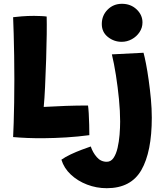

<svg xmlns="http://www.w3.org/2000/svg" viewBox="-20 -733 866 1010"><path d="M49 -12Q50.5 -39.5 52 -86.8Q53.5 -134 54.5 -193.2Q55.5 -252.5 55.5 -315.5Q55.5 -378.5 54.5 -440.2Q53.5 -502 52 -554.5Q50.5 -607 49 -642.5Q63 -644.5 94.2 -647Q125.5 -649.5 159 -649.5Q175 -649.5 196.2 -648.5Q217.5 -647.5 225.5 -646Q226.5 -611.5 225.8 -552.8Q225 -494 222.8 -421.8Q220.5 -349.5 217 -275Q215.5 -245.5 213.8 -217.8Q212 -190 210 -170.5Q269 -174 326.5 -176Q384 -178 443 -178Q445 -165 446.8 -136.8Q448.5 -108.5 449.2 -77Q450 -45.5 450 -22Q390 -14 328.8 -10.2Q267.5 -6.5 212.5 -6Q167 -5.5 124.8 -7.2Q82.5 -9 49 -12ZM621.5 -713Q667.5 -713 698.5 -683.8Q729.5 -654.5 729.5 -615Q729.5 -587 714 -563.8Q698.5 -540.5 673.5 -526.8Q648.5 -513 620 -513Q579.5 -513 547.5 -538.5Q515.5 -564 515.5 -606.5Q515.5 -651.5 546 -682.2Q576.5 -713 621.5 -713ZM778.5 -114Q778.5 65.5 723.8 161.2Q669 257 541.5 257Q487.5 257 438 238Q388.5 219 352.5 185.2Q316.5 151.5 303 107Q323.5 92.5 352.2 79Q381 65.5 409.5 54.8Q438 44 457.5 37.5Q467.5 68.5 488.8 93.2Q510 118 541.5 118Q563.5 118 577.2 97.8Q591 77.5 598.5 45Q606 12.5 609 -24.2Q612 -61 612 -94Q612 -147.5 605.8 -211.5Q599.5 -275.5 589.8 -337.5Q580 -399.5 568.5 -447L735 -455.5Q740.5 -436 748 -397.8Q755.5 -359.5 762.2 -311.2Q769 -263 773.8 -211.8Q778.5 -160.5 778.5 -114Z"/></svg>

Font: Grandstander
Style: Bold
Weight: 700
Designer: Tyler Finck
Foundry: Etcetera Type Co
Version: Version 1.200; ttfautohint (v1.8.3)